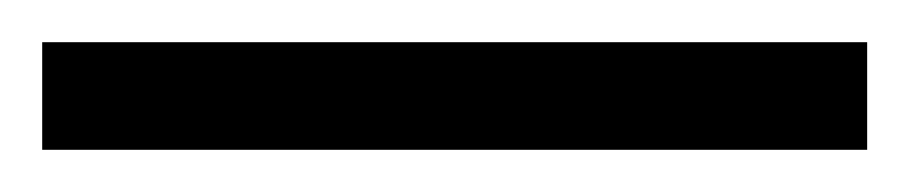

<svg xmlns="http://www.w3.org/2000/svg" viewBox="-24 -831 431 91"><path d="M-4 -760V-811H387V-760Z"/></svg>

Font: Noto Serif Ethiopic Condensed ExtraLight
Style: Regular
Weight: 200
Width: 3
Designer: Monotype Design Team
Foundry: Monotype Imaging Inc.
Version: Version 2.102; ttfautohint (v1.8.4.7-5d5b)